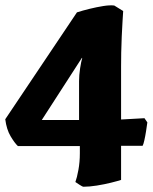

<svg xmlns="http://www.w3.org/2000/svg" viewBox="-27 -593 584 731"><path d="M291 118Q287 118 275 110Q263 102 260 100Q266 84 271.5 54Q277 24 277 -9V-37H41Q29 -48 13.5 -74Q-2 -100 -7 -139L266 -546Q288 -553 314.5 -559.5Q341 -566 366 -570Q391 -574 408 -572L442 -551Q441 -538 439.5 -511.5Q438 -485 436.5 -454Q435 -423 434.5 -392.5Q434 -362 434 -340V-138L523 -143L534 -127Q532 -112 529 -93Q526 -74 522.5 -58.5Q519 -43 516 -38H434V92Q422 96 396 102.5Q370 109 341.5 113.5Q313 118 291 118ZM132 -136H274V-284Q274 -307 278 -333Q282 -359 286 -372L285 -373Z"/></svg>

Font: Texturina 12pt Black
Style: Regular
Weight: 900
Designer: Guillermo Torres Carreño
Foundry: Omnibus-Type
Version: Version 1.002